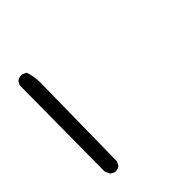

<svg xmlns="http://www.w3.org/2000/svg" viewBox="-157 -533 815 815"><g transform="rotate(-45 250.0 -126.0)"><path d="M77.1 159.7Q80.1 160.2 84.5 160.2Q88.9 160.2 95.5 158.2Q102.1 156.2 107.9 151.4L116.7 133.8Q123.5 -329.6 123.5 -331.1Q123.5 -370.1 111.8 -403.3L94.7 -411.6Q91.8 -412.1 87.4 -412.1Q83 -412.1 75.9 -410.2Q68.8 -408.2 62 -403.3L53.2 -385.7L49.3 127.9L60.1 150.9Z"/></g></svg>

Font: Bakudai
Style: Light
Weight: 300
Version: Version 1.48